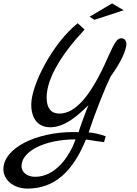

<svg xmlns="http://www.w3.org/2000/svg" viewBox="-100 -782 800 1124"><path d="M519 16C487 4 448 -5 419 -7C457 -122 512 -261 548 -335C610 -420 640 -490 640 -525C640 -545 627 -558 610 -558C587 -558 572 -538 531 -445C433 -222 343 -117 247 -117C199 -117 173 -150 173 -210C173 -324 261 -465 395 -609L355 -646C207 -528 83 -284 83 -170C83 -86 124 -37 194 -37C284 -37 361 -112 418 -166C406 -140 368 -36 360 -8C350 -8 340 -9 330 -9C108 -9 -80 87 -80 208C-80 273 -19 322 61 322C219 322 326 223 403 35C422 36 434 41 509 50ZM106 253C59 253 26 227 26 190C26 103 163 34 342 34C307 136 223 253 106 253ZM624 -722 556 -762 424 -684 453 -666Z"/></svg>

Font: Marck Script
Style: Regular
Weight: 400
Designer: Denis Masharov, Marck Fogel
Foundry: Denis Masharov
Version: Version 1.002